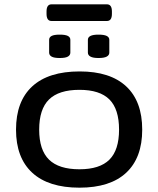

<svg xmlns="http://www.w3.org/2000/svg" viewBox="-20 -860 731 887"><path d="M347 7Q204 7 129 -62Q54 -131 54 -261Q54 -392 129 -461Q204 -530 348 -530Q489 -530 563 -461Q637 -392 637 -261Q637 -131 563 -62Q489 7 347 7ZM347 -78Q441 -78 485.5 -122.5Q530 -167 530 -261Q530 -356 485.5 -400.5Q441 -445 347 -445Q252 -445 206.5 -400.5Q161 -356 161 -261Q161 -167 206.5 -122.5Q252 -78 347 -78ZM435 -592Q410 -592 398 -598.5Q386 -605 386 -617V-676Q386 -688 398 -694Q410 -700 435 -700Q461 -700 473 -694Q485 -688 485 -676V-617Q485 -605 473 -598.5Q461 -592 435 -592ZM256 -592Q230 -592 218.5 -598.5Q207 -605 207 -617V-676Q207 -688 218.5 -694Q230 -700 256 -700Q282 -700 293.5 -694Q305 -688 305 -676V-617Q305 -605 293.5 -598.5Q282 -592 256 -592ZM218 -763Q195 -763 195 -796V-807Q195 -840 218 -840H474Q497 -840 497 -807V-796Q497 -763 474 -763Z"/></svg>

Font: Asap Expanded Medium
Style: Regular
Weight: 500
Width: 7
Designer: Pablo Cosgaya
Foundry: Omnibus-Type
Version: Version 3.001